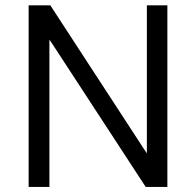

<svg xmlns="http://www.w3.org/2000/svg" viewBox="-20 -724 753 736"><path d="M621.6 -703.6H543V-160.6V-136.2L529.3 -156.7L172.9 -703.6H89.8V-7.3H169.4V-547.9V-572.3L183.1 -551.8L538.6 -7.3H621.6Z"/></svg>

Font: Shabnam FD Light
Style: Regular
Weight: 300
Foundry: DejaVu fonts team - Redesigned by Saber Rastikerdar - Based on Vazir font
Version: Version 5.00;October 20, 2019;FontCreator 12.0.0.2547 64-bit